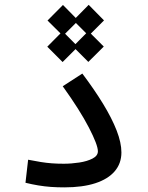

<svg xmlns="http://www.w3.org/2000/svg" viewBox="-20 -791 626 813"><path d="M252.4 2.4Q222.7 2.4 195.6 0.5Q168.5 -1.5 142.1 -5.9Q115.7 -10.3 87.9 -17.1L99.1 -114.7Q128.4 -108.9 152.6 -105Q176.8 -101.1 200 -99.4Q223.1 -97.7 250 -97.7Q282.2 -97.7 315.7 -102.8Q349.1 -107.9 371.8 -119.6Q394.5 -131.3 394.5 -150.4Q394.5 -177.2 356.2 -251.2Q317.9 -325.2 245.6 -425.8L328.6 -479.5Q379.4 -412.1 416.5 -351.3Q453.6 -290.5 473.9 -238.5Q494.1 -186.5 494.1 -145.5Q494.1 -99.1 465.8 -65.9Q437.5 -32.7 383.5 -15.1Q329.6 2.4 252.4 2.4ZM246.6 -639.2 181.2 -704.1 246.6 -770 311.5 -704.1ZM245.1 -528.3 180.2 -593.3 245.1 -658.7 310.1 -593.3ZM355.5 -639.6 290.5 -704.6 355.5 -770.5 420.4 -704.6ZM354 -528.8 289.1 -593.8 354 -659.2 419.4 -593.8Z"/></svg>

Font: Cascadia Mono
Style: Regular
Weight: 400
Monospace: yes
Designer: Aaron Bell
Foundry: Saja Typeworks
Version: Version 2404.023